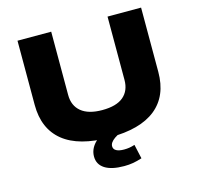

<svg xmlns="http://www.w3.org/2000/svg" viewBox="-126 -837 1203 1172"><g transform="rotate(-15 475.5 -251.0)"><path d="M477 11Q282 11 183.5 -68.5Q85 -148 85 -299V-705H298V-305Q298 -237 343.5 -199.5Q389 -162 476 -162Q566 -162 610 -199.5Q654 -237 654 -305V-705H866V-299Q866 -147 768 -68Q670 11 477 11ZM517 203Q437 203 395 176Q353 149 353 99Q353 54 386.5 17.5Q420 -19 490 -48L546 0Q523 10 507.5 21Q492 32 484 43.5Q476 55 476 67Q476 86 493.5 95.5Q511 105 542 105Q560 105 575.5 102.5Q591 100 610 94L630 184Q599 194 573 198.5Q547 203 517 203Z"/></g></svg>

Font: Nunito Sans 10pt Expanded Black
Style: Regular
Weight: 900
Width: 7
Designer: Vernon Adams
Foundry: Vernon Adams
Version: Version 3.101;gftools[0.9.27]